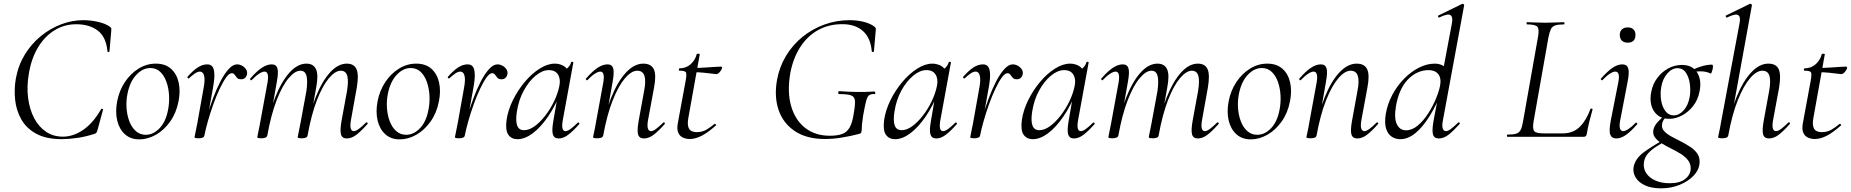

<svg xmlns="http://www.w3.org/2000/svg" viewBox="-20 -746 10093 1047"><path d="M316.8 12.8Q231.8 12.8 177.8 -16.7Q123.8 -46.2 96.2 -95Q68.6 -143.8 62.5 -202Q56.4 -260.2 66.4 -317.8Q79.6 -390 115.3 -448.4Q151 -506.8 202.2 -548.7Q253.4 -590.6 313.2 -613.3Q373 -636 433.6 -636Q474.6 -636 515.1 -626.7Q555.6 -617.4 578.6 -600.6Q585.6 -595.8 586.6 -591.8Q587.6 -587.8 586.6 -576.8L577 -466Q576.2 -462.2 571.2 -462.2Q566.2 -462.2 566 -466Q558.6 -545.6 512.5 -579.7Q466.4 -613.8 395.8 -613.8Q330.8 -613.8 277.1 -580.7Q223.4 -547.6 187.3 -487.5Q151.2 -427.4 137.6 -346Q125.2 -274.8 133.2 -212.2Q141.2 -149.6 166 -102.2Q190.8 -54.8 230.7 -27.8Q270.6 -0.8 322.8 -0.8Q379.2 -0.8 433.6 -37.8Q488 -74.8 531.6 -151.2Q533.8 -154.4 538.7 -152.3Q543.6 -150.2 541.8 -147.4L512.4 -39.6Q508.6 -26.8 506 -22.7Q503.4 -18.6 494.4 -15.8Q446.8 -0.4 400.9 6.2Q355 12.8 316.8 12.8Z M740 14Q692.2 14 661.3 -13.8Q630.4 -41.6 619.2 -88.6Q608 -135.6 618.8 -193Q630 -251.6 660.8 -298.1Q691.6 -344.6 735.6 -371.8Q779.6 -399 829.4 -399Q881.4 -399 912.8 -370.7Q944.2 -342.4 954.4 -295.5Q964.6 -248.6 953.4 -193Q941.2 -129.8 907.7 -82.9Q874.2 -36 829.8 -11Q785.4 14 740 14ZM774.8 -11Q816.4 -11 850.7 -47.3Q885 -83.6 896.8 -149Q904 -186 901.9 -225.3Q899.8 -264.6 888 -298.6Q876.2 -332.6 854.2 -353.8Q832.2 -375 799.6 -375Q758 -375 723.2 -337.8Q688.4 -300.6 675.4 -236Q667.4 -197.4 670 -158Q672.6 -118.6 685.1 -85.2Q697.6 -51.8 720.4 -31.4Q743.2 -11 774.8 -11Z M1094.6 -7.2 1084.6 -8.2Q1093 -53.2 1107.6 -105.7Q1122.2 -158.2 1141.3 -209.2Q1160.4 -260.2 1182.2 -302.3Q1204 -344.4 1227.2 -369.7Q1250.4 -395 1273 -395Q1286.6 -395 1300 -387.7Q1313.4 -380.4 1321.6 -368Q1329.8 -355.6 1326.8 -341Q1324.2 -328 1315.8 -320.8Q1307.4 -313.6 1294.8 -313.6Q1279.8 -313.6 1272.4 -321.9Q1265 -330.2 1259.5 -338.5Q1254 -346.8 1243.8 -346.8Q1229.6 -346.8 1212.8 -323.3Q1196 -299.8 1177.9 -261.6Q1159.8 -223.4 1143.5 -177.9Q1127.2 -132.4 1114.3 -87.4Q1101.4 -42.4 1094.6 -7.2ZM1063.4 8Q1049.2 8 1045 6.3Q1040.8 4.6 1040.8 1.6Q1040.8 -1.6 1046.4 -26.4Q1052 -51.2 1056 -74L1089 -258.6Q1096.8 -298.8 1095 -319.3Q1093.2 -339.8 1086.3 -347.7Q1079.4 -355.6 1070.6 -355.6Q1056.8 -355.6 1040.7 -344Q1024.6 -332.4 1010.4 -318.8Q1008 -316.4 1004 -320.1Q1000 -323.8 1002.4 -327Q1032 -361.2 1058.2 -378.1Q1084.4 -395 1110 -395Q1128 -395 1137.8 -383.4Q1147.6 -371.8 1148.9 -342.8Q1150.2 -313.8 1140.4 -261L1094.6 -7.2Q1092.4 8 1063.4 8Z M1870.8 9Q1845.6 9 1839.4 -13.2Q1833.2 -35.4 1842.8 -89L1872 -248Q1881.6 -304.8 1873.6 -332.6Q1865.6 -360.4 1838.4 -360.4Q1808 -360.4 1773.4 -319.5Q1738.8 -278.6 1708.2 -199.6Q1677.6 -120.6 1657.2 -7.2L1645.6 -8.2Q1665.6 -125.4 1700.4 -213.5Q1735.2 -301.6 1779.2 -350.3Q1823.2 -399 1871.2 -399Q1911 -399 1924.3 -368.2Q1937.6 -337.4 1925.4 -267L1893.4 -89Q1888.4 -58.6 1892.9 -44.7Q1897.4 -30.8 1908.8 -30.8Q1920.6 -30.8 1937.5 -43.6Q1954.4 -56.4 1975.2 -77Q1979.2 -81 1983.2 -77Q1987.2 -73 1983.2 -69Q1950.6 -32 1924 -11.5Q1897.4 9 1870.8 9ZM1405.6 8Q1391.4 8 1387.2 6.3Q1383 4.6 1383 1.6Q1383 -1.6 1388.1 -24Q1393.2 -46.4 1397.2 -69.2L1439 -297Q1448.8 -355.6 1422.4 -355.6Q1410.8 -355.6 1392.7 -344Q1374.6 -332.4 1353.2 -310Q1350.2 -306 1345.8 -310.5Q1341.4 -315 1345.2 -318.2Q1378.8 -357.2 1407.4 -376.1Q1436 -395 1461.6 -395Q1486.4 -395 1492.8 -373.3Q1499.2 -351.6 1489.6 -299.4L1437.6 -7.2Q1434.2 8 1405.6 8ZM1626 8Q1611.8 8 1607.6 6.3Q1603.4 4.6 1603.4 1.6Q1603.4 -1.6 1608.9 -26.4Q1614.4 -51.2 1618.4 -74L1650.6 -248.4Q1658.8 -305.4 1651.2 -332.9Q1643.6 -360.4 1618 -360.4Q1588 -360.4 1553.3 -319Q1518.6 -277.6 1488.2 -198.5Q1457.8 -119.4 1437.6 -7.2L1425.2 -8.2Q1445 -124.8 1479.7 -212.9Q1514.4 -301 1558.5 -350Q1602.6 -399 1651 -399Q1689 -399 1703.3 -368.4Q1717.6 -337.8 1704 -267.4L1657.2 -7.2Q1655 8 1626 8Z M2160 14Q2112.2 14 2081.3 -13.8Q2050.4 -41.6 2039.2 -88.6Q2028 -135.6 2038.8 -193Q2050 -251.6 2080.8 -298.1Q2111.6 -344.6 2155.6 -371.8Q2199.6 -399 2249.4 -399Q2301.4 -399 2332.8 -370.7Q2364.2 -342.4 2374.4 -295.5Q2384.6 -248.6 2373.4 -193Q2361.2 -129.8 2327.7 -82.9Q2294.2 -36 2249.8 -11Q2205.4 14 2160 14ZM2194.8 -11Q2236.4 -11 2270.7 -47.3Q2305 -83.6 2316.8 -149Q2324 -186 2321.9 -225.3Q2319.8 -264.6 2308 -298.6Q2296.2 -332.6 2274.2 -353.8Q2252.2 -375 2219.6 -375Q2178 -375 2143.2 -337.8Q2108.4 -300.6 2095.4 -236Q2087.4 -197.4 2090 -158Q2092.6 -118.6 2105.1 -85.2Q2117.6 -51.8 2140.4 -31.4Q2163.2 -11 2194.8 -11Z M2514.6 -7.2 2504.6 -8.2Q2513 -53.2 2527.6 -105.7Q2542.2 -158.2 2561.3 -209.2Q2580.4 -260.2 2602.2 -302.3Q2624 -344.4 2647.2 -369.7Q2670.4 -395 2693 -395Q2706.6 -395 2720 -387.7Q2733.4 -380.4 2741.6 -368Q2749.8 -355.6 2746.8 -341Q2744.2 -328 2735.8 -320.8Q2727.4 -313.6 2714.8 -313.6Q2699.8 -313.6 2692.4 -321.9Q2685 -330.2 2679.5 -338.5Q2674 -346.8 2663.8 -346.8Q2649.6 -346.8 2632.8 -323.3Q2616 -299.8 2597.9 -261.6Q2579.8 -223.4 2563.5 -177.9Q2547.2 -132.4 2534.3 -87.4Q2521.4 -42.4 2514.6 -7.2ZM2483.4 8Q2469.2 8 2465 6.3Q2460.8 4.6 2460.8 1.6Q2460.8 -1.6 2466.4 -26.4Q2472 -51.2 2476 -74L2509 -258.6Q2516.8 -298.8 2515 -319.3Q2513.2 -339.8 2506.3 -347.7Q2499.4 -355.6 2490.6 -355.6Q2476.8 -355.6 2460.7 -344Q2444.6 -332.4 2430.4 -318.8Q2428 -316.4 2424 -320.1Q2420 -323.8 2422.4 -327Q2452 -361.2 2478.2 -378.1Q2504.4 -395 2530 -395Q2548 -395 2557.8 -383.4Q2567.6 -371.8 2568.9 -342.8Q2570.2 -313.8 2560.4 -261L2514.6 -7.2Q2512.4 8 2483.4 8Z M2801.6 13Q2769.2 13 2752.1 -11.1Q2735 -35.2 2742.2 -91Q2750 -145.2 2776.7 -199.5Q2803.4 -253.8 2841.5 -299.1Q2879.6 -344.4 2922.7 -371.7Q2965.8 -399 3005.4 -399Q3023.8 -399 3041.6 -392.3Q3059.4 -385.6 3072.1 -370.3Q3084.8 -355 3086.8 -330.4L3044.4 -357Q3056.6 -359 3073.1 -373.4Q3089.6 -387.8 3094.6 -407Q3096.6 -410 3102.1 -408.8Q3107.6 -407.6 3106.6 -405.6L3048.6 -89Q3038.8 -30.8 3063.6 -30.8Q3075.2 -30.8 3092.4 -43.5Q3109.6 -56.2 3130.4 -77Q3133.4 -80 3137.4 -76Q3141.4 -72 3138.4 -69Q3105.8 -32 3079.1 -11.5Q3052.4 9 3026.4 9Q3001.6 9 2994.9 -12.9Q2988.2 -34.8 2997.8 -89L3022 -229L3039 -246Q3009.4 -170.4 2969.4 -111.6Q2929.4 -52.8 2886 -19.9Q2842.6 13 2801.6 13ZM2837.6 -36Q2865.6 -36 2895.6 -57.8Q2925.6 -79.6 2953.3 -115.2Q2981 -150.8 3001.5 -193.5Q3022 -236.2 3030.2 -277Q3038.2 -314 3023 -339.2Q3007.8 -364.4 2970.6 -363.6Q2936.2 -362.8 2900 -332.6Q2863.8 -302.4 2836 -251.6Q2808.2 -200.8 2798.4 -136Q2790.8 -85.8 2800.4 -60.9Q2810 -36 2837.6 -36Z M3491.6 9Q3465.8 9 3459.5 -13.2Q3453.2 -35.4 3463 -89L3492 -248Q3514.8 -360.4 3455.4 -360.4Q3423.4 -360.4 3388 -319.2Q3352.6 -278 3321.2 -198.9Q3289.8 -119.8 3269.4 -7.2L3257 -8.2Q3277.8 -124.8 3312.7 -212.9Q3347.6 -301 3393.1 -350Q3438.6 -399 3488 -399Q3530.8 -399 3545.4 -368.2Q3560 -337.4 3546.4 -267L3513.4 -89Q3508.4 -58.6 3513.3 -44.7Q3518.2 -30.8 3530.4 -30.8Q3541.4 -30.8 3558.4 -43.6Q3575.4 -56.4 3596.2 -77Q3599.2 -81 3603.6 -77Q3608 -73 3604.2 -69Q3571.6 -32 3545 -11.5Q3518.4 9 3491.6 9ZM3237.4 8Q3223.2 8 3218.6 6.3Q3214 4.6 3214 1.6Q3214 -1.6 3219.5 -24.8Q3225 -48 3229 -74L3270 -297Q3279.8 -355.6 3253.4 -355.6Q3241.8 -355.6 3223.7 -344Q3205.6 -332.4 3184.2 -310Q3181.2 -306 3176.8 -310.5Q3172.4 -315 3176.2 -318.2Q3209.8 -357.2 3238.4 -376.1Q3267 -395 3292.6 -395Q3317.4 -395 3323.8 -373.3Q3330.2 -351.6 3320.6 -299.4L3269.4 -7.2Q3266.8 8 3237.4 8Z M3741.2 12Q3722 12 3704.6 4.4Q3687.2 -3.2 3678.8 -21.8Q3670.4 -40.4 3676 -73.2L3719 -306Q3725.8 -343 3720.2 -351.8Q3714.6 -360.6 3685 -360.6Q3681 -360.6 3681.9 -367Q3682.8 -373.4 3685.8 -373.4Q3721 -373.4 3745.9 -395.6Q3770.8 -417.8 3779.2 -450.2Q3779.6 -453.4 3788.2 -453.1Q3796.8 -452.8 3795.8 -449.6L3733.8 -103.8Q3726.2 -63.2 3737.4 -44.3Q3748.6 -25.4 3779.6 -25.4Q3809.2 -25.4 3832.1 -38.8Q3855 -52.2 3876.4 -70.4Q3878.4 -72.4 3882.5 -68.4Q3886.6 -64.4 3884.4 -62.2Q3839.2 -22.2 3805.3 -5.1Q3771.4 12 3741.2 12ZM3885.2 -341.8Q3882.6 -341.8 3862.9 -344.4Q3843.2 -347 3816.7 -349.6Q3790.2 -352.2 3765.4 -352.2L3767.4 -375.6Q3792.6 -375.6 3823 -377.6Q3853.4 -379.6 3878.4 -381.2Q3903.4 -382.8 3910.4 -382.8Q3914.6 -382.8 3916.5 -380.4Q3918.4 -378 3917.4 -374Q3915.6 -366 3905.5 -353.9Q3895.4 -341.8 3885.2 -341.8Z M4479 12Q4379 12 4314.7 -30.8Q4250.4 -73.6 4225.7 -146.6Q4201 -219.6 4217.2 -310.2Q4230.2 -381.8 4266.5 -441.8Q4302.8 -501.8 4356.4 -545.1Q4410 -588.4 4475.6 -612.2Q4541.2 -636 4612.8 -636Q4654.4 -636 4690.9 -626.7Q4727.4 -617.4 4749.6 -599.8Q4755.8 -593.4 4756 -589.4Q4756.2 -585.4 4755.2 -576.8L4745.6 -466Q4744.6 -462.2 4739.3 -462.2Q4734 -462.2 4733.8 -466Q4728 -538.4 4686.4 -576.3Q4644.8 -614.2 4573.2 -614.2Q4498 -614.2 4439.7 -581.2Q4381.4 -548.2 4343 -487.9Q4304.6 -427.6 4289.4 -346.4Q4272 -244.6 4294.1 -167.8Q4316.2 -91 4370.9 -48.4Q4425.6 -5.8 4504.8 -5.8Q4545.6 -5.8 4571.7 -15.1Q4597.8 -24.4 4612.9 -50.3Q4628 -76.2 4635.4 -126Q4644 -174 4642.1 -196.5Q4640.2 -219 4620.9 -226Q4601.6 -233 4555.6 -233Q4550.6 -233 4551.1 -241Q4551.6 -249 4555.6 -249Q4609.4 -245 4654.1 -244.5Q4698.8 -244 4748.6 -247Q4752.4 -247 4753 -240Q4753.6 -233 4748.6 -233Q4729.2 -234 4719.2 -226.5Q4709.2 -219 4702.8 -194Q4696.4 -169 4686.8 -116Q4681.8 -83 4680.4 -67Q4679 -51 4679.3 -43.5Q4679.6 -36 4677.6 -28Q4676.6 -22 4674.2 -20Q4671.8 -18 4665.8 -16Q4620.4 -4 4571.6 4Q4522.8 12 4479 12Z M4860.6 13Q4828.2 13 4811.1 -11.1Q4794 -35.2 4801.2 -91Q4809 -145.2 4835.7 -199.5Q4862.4 -253.8 4900.5 -299.1Q4938.6 -344.4 4981.7 -371.7Q5024.8 -399 5064.4 -399Q5082.8 -399 5100.6 -392.3Q5118.4 -385.6 5131.1 -370.3Q5143.8 -355 5145.8 -330.4L5103.4 -357Q5115.6 -359 5132.1 -373.4Q5148.6 -387.8 5153.6 -407Q5155.6 -410 5161.1 -408.8Q5166.6 -407.6 5165.6 -405.6L5107.6 -89Q5097.8 -30.8 5122.6 -30.8Q5134.2 -30.8 5151.4 -43.5Q5168.6 -56.2 5189.4 -77Q5192.4 -80 5196.4 -76Q5200.4 -72 5197.4 -69Q5164.8 -32 5138.1 -11.5Q5111.4 9 5085.4 9Q5060.6 9 5053.9 -12.9Q5047.2 -34.8 5056.8 -89L5081 -229L5098 -246Q5068.4 -170.4 5028.4 -111.6Q4988.4 -52.8 4945 -19.9Q4901.6 13 4860.6 13ZM4896.6 -36Q4924.6 -36 4954.6 -57.8Q4984.6 -79.6 5012.3 -115.2Q5040 -150.8 5060.5 -193.5Q5081 -236.2 5089.2 -277Q5097.2 -314 5082 -339.2Q5066.8 -364.4 5029.6 -363.6Q4995.2 -362.8 4959 -332.6Q4922.8 -302.4 4895 -251.6Q4867.2 -200.8 4857.4 -136Q4849.8 -85.8 4859.4 -60.9Q4869 -36 4896.6 -36Z M5324.6 -7.2 5314.6 -8.2Q5323 -53.2 5337.6 -105.7Q5352.2 -158.2 5371.3 -209.2Q5390.4 -260.2 5412.2 -302.3Q5434 -344.4 5457.2 -369.7Q5480.4 -395 5503 -395Q5516.6 -395 5530 -387.7Q5543.4 -380.4 5551.6 -368Q5559.8 -355.6 5556.8 -341Q5554.2 -328 5545.8 -320.8Q5537.4 -313.6 5524.8 -313.6Q5509.8 -313.6 5502.4 -321.9Q5495 -330.2 5489.5 -338.5Q5484 -346.8 5473.8 -346.8Q5459.6 -346.8 5442.8 -323.3Q5426 -299.8 5407.9 -261.6Q5389.8 -223.4 5373.5 -177.9Q5357.2 -132.4 5344.3 -87.4Q5331.4 -42.4 5324.6 -7.2ZM5293.4 8Q5279.2 8 5275 6.3Q5270.8 4.6 5270.8 1.6Q5270.8 -1.6 5276.4 -26.4Q5282 -51.2 5286 -74L5319 -258.6Q5326.8 -298.8 5325 -319.3Q5323.2 -339.8 5316.3 -347.7Q5309.4 -355.6 5300.6 -355.6Q5286.8 -355.6 5270.7 -344Q5254.6 -332.4 5240.4 -318.8Q5238 -316.4 5234 -320.1Q5230 -323.8 5232.4 -327Q5262 -361.2 5288.2 -378.1Q5314.4 -395 5340 -395Q5358 -395 5367.8 -383.4Q5377.6 -371.8 5378.9 -342.8Q5380.2 -313.8 5370.4 -261L5324.6 -7.2Q5322.4 8 5293.4 8Z M5611.6 13Q5579.2 13 5562.1 -11.1Q5545 -35.2 5552.2 -91Q5560 -145.2 5586.7 -199.5Q5613.4 -253.8 5651.5 -299.1Q5689.6 -344.4 5732.7 -371.7Q5775.8 -399 5815.4 -399Q5833.8 -399 5851.6 -392.3Q5869.4 -385.6 5882.1 -370.3Q5894.8 -355 5896.8 -330.4L5854.4 -357Q5866.6 -359 5883.1 -373.4Q5899.6 -387.8 5904.6 -407Q5906.6 -410 5912.1 -408.8Q5917.6 -407.6 5916.6 -405.6L5858.6 -89Q5848.8 -30.8 5873.6 -30.8Q5885.2 -30.8 5902.4 -43.5Q5919.6 -56.2 5940.4 -77Q5943.4 -80 5947.4 -76Q5951.4 -72 5948.4 -69Q5915.8 -32 5889.1 -11.5Q5862.4 9 5836.4 9Q5811.6 9 5804.9 -12.9Q5798.2 -34.8 5807.8 -89L5832 -229L5849 -246Q5819.4 -170.4 5779.4 -111.6Q5739.4 -52.8 5696 -19.9Q5652.6 13 5611.6 13ZM5647.6 -36Q5675.6 -36 5705.6 -57.8Q5735.6 -79.6 5763.3 -115.2Q5791 -150.8 5811.5 -193.5Q5832 -236.2 5840.2 -277Q5848.2 -314 5833 -339.2Q5817.8 -364.4 5780.6 -363.6Q5746.2 -362.8 5710 -332.6Q5673.8 -302.4 5646 -251.6Q5618.2 -200.8 5608.4 -136Q5600.8 -85.8 5610.4 -60.9Q5620 -36 5647.6 -36Z M6511.8 9Q6486.6 9 6480.4 -13.2Q6474.2 -35.4 6483.8 -89L6513 -248Q6522.6 -304.8 6514.6 -332.6Q6506.6 -360.4 6479.4 -360.4Q6449 -360.4 6414.4 -319.5Q6379.8 -278.6 6349.2 -199.6Q6318.6 -120.6 6298.2 -7.2L6286.6 -8.2Q6306.6 -125.4 6341.4 -213.5Q6376.2 -301.6 6420.2 -350.3Q6464.2 -399 6512.2 -399Q6552 -399 6565.3 -368.2Q6578.6 -337.4 6566.4 -267L6534.4 -89Q6529.4 -58.6 6533.9 -44.7Q6538.4 -30.8 6549.8 -30.8Q6561.6 -30.8 6578.5 -43.6Q6595.4 -56.4 6616.2 -77Q6620.2 -81 6624.2 -77Q6628.2 -73 6624.2 -69Q6591.6 -32 6565 -11.5Q6538.4 9 6511.8 9ZM6046.6 8Q6032.4 8 6028.2 6.3Q6024 4.6 6024 1.6Q6024 -1.6 6029.1 -24Q6034.2 -46.4 6038.2 -69.2L6080 -297Q6089.8 -355.6 6063.4 -355.6Q6051.8 -355.6 6033.7 -344Q6015.6 -332.4 5994.2 -310Q5991.2 -306 5986.8 -310.5Q5982.4 -315 5986.2 -318.2Q6019.8 -357.2 6048.4 -376.1Q6077 -395 6102.6 -395Q6127.4 -395 6133.8 -373.3Q6140.2 -351.6 6130.6 -299.4L6078.6 -7.2Q6075.2 8 6046.6 8ZM6267 8Q6252.8 8 6248.6 6.3Q6244.4 4.6 6244.4 1.6Q6244.4 -1.6 6249.9 -26.4Q6255.4 -51.2 6259.4 -74L6291.6 -248.4Q6299.8 -305.4 6292.2 -332.9Q6284.6 -360.4 6259 -360.4Q6229 -360.4 6194.3 -319Q6159.6 -277.6 6129.2 -198.5Q6098.8 -119.4 6078.6 -7.2L6066.2 -8.2Q6086 -124.8 6120.7 -212.9Q6155.4 -301 6199.5 -350Q6243.6 -399 6292 -399Q6330 -399 6344.3 -368.4Q6358.6 -337.8 6345 -267.4L6298.2 -7.2Q6296 8 6267 8Z M6801 14Q6753.2 14 6722.3 -13.8Q6691.4 -41.6 6680.2 -88.6Q6669 -135.6 6679.8 -193Q6691 -251.6 6721.8 -298.1Q6752.6 -344.6 6796.6 -371.8Q6840.6 -399 6890.4 -399Q6942.4 -399 6973.8 -370.7Q7005.2 -342.4 7015.4 -295.5Q7025.6 -248.6 7014.4 -193Q7002.2 -129.8 6968.7 -82.9Q6935.2 -36 6890.8 -11Q6846.4 14 6801 14ZM6835.8 -11Q6877.4 -11 6911.7 -47.3Q6946 -83.6 6957.8 -149Q6965 -186 6962.9 -225.3Q6960.8 -264.6 6949 -298.6Q6937.2 -332.6 6915.2 -353.8Q6893.2 -375 6860.6 -375Q6819 -375 6784.2 -337.8Q6749.4 -300.6 6736.4 -236Q6728.4 -197.4 6731 -158Q6733.6 -118.6 6746.1 -85.2Q6758.6 -51.8 6781.4 -31.4Q6804.2 -11 6835.8 -11Z M7381.6 9Q7355.8 9 7349.5 -13.2Q7343.2 -35.4 7353 -89L7382 -248Q7404.8 -360.4 7345.4 -360.4Q7313.4 -360.4 7278 -319.2Q7242.6 -278 7211.2 -198.9Q7179.8 -119.8 7159.4 -7.2L7147 -8.2Q7167.8 -124.8 7202.7 -212.9Q7237.6 -301 7283.1 -350Q7328.6 -399 7378 -399Q7420.8 -399 7435.4 -368.2Q7450 -337.4 7436.4 -267L7403.4 -89Q7398.4 -58.6 7403.3 -44.7Q7408.2 -30.8 7420.4 -30.8Q7431.4 -30.8 7448.4 -43.6Q7465.4 -56.4 7486.2 -77Q7489.2 -81 7493.6 -77Q7498 -73 7494.2 -69Q7461.6 -32 7435 -11.5Q7408.4 9 7381.6 9ZM7127.4 8Q7113.2 8 7108.6 6.3Q7104 4.6 7104 1.6Q7104 -1.6 7109.5 -24.8Q7115 -48 7119 -74L7160 -297Q7169.8 -355.6 7143.4 -355.6Q7131.8 -355.6 7113.7 -344Q7095.6 -332.4 7074.2 -310Q7071.2 -306 7066.8 -310.5Q7062.4 -315 7066.2 -318.2Q7099.8 -357.2 7128.4 -376.1Q7157 -395 7182.6 -395Q7207.4 -395 7213.8 -373.3Q7220.2 -351.6 7210.6 -299.4L7159.4 -7.2Q7156.8 8 7127.4 8Z M7614.8 13Q7590.4 13 7569.4 -0.5Q7548.4 -14 7538.6 -44.5Q7528.8 -75 7537 -126Q7547 -181.6 7573.4 -230.6Q7599.8 -279.6 7637.6 -317.7Q7675.4 -355.8 7718.4 -377.4Q7761.4 -399 7804.8 -399Q7833 -399 7856.9 -383.4Q7880.8 -367.8 7884.4 -332L7842.4 -246Q7811.8 -171 7775.5 -112.5Q7739.2 -54 7698.9 -20.5Q7658.6 13 7614.8 13ZM7647.2 -35.4Q7680 -35.4 7711.1 -61.3Q7742.2 -87.2 7767.5 -126.5Q7792.8 -165.8 7810 -207.1Q7827.2 -248.4 7832.8 -278.4Q7840.8 -320.2 7822.5 -342.3Q7804.2 -364.4 7769 -363.6Q7706 -362.8 7657.3 -312.3Q7608.6 -261.8 7592.2 -166.4Q7581.4 -100 7597.6 -67.7Q7613.8 -35.4 7647.2 -35.4ZM7826.4 9Q7800.4 9 7794.2 -13.2Q7788 -35.4 7797.6 -89L7897.6 -619.4Q7904 -654.6 7889.1 -663.8Q7874.2 -673 7828.4 -650.6Q7824.4 -648.8 7822.4 -654.8Q7820.4 -660.8 7824.4 -661.8L7953.8 -725Q7957.2 -727 7961.2 -723Q7965.2 -719 7964.2 -717L7848.2 -89Q7842.4 -58.6 7847.7 -44.7Q7853 -30.8 7865 -30.8Q7876 -30.8 7893 -43.6Q7910 -56.4 7930.8 -77Q7934 -81 7938.4 -77Q7942.8 -73 7938.8 -69Q7905.4 -32 7879.2 -11.5Q7853 9 7826.4 9Z M8200.4 0Q8197.6 0 8197.6 -6Q8197.6 -12 8200.5 -12Q8231.4 -12 8247.8 -17Q8264.2 -22 8272 -37Q8279.9 -52 8284.8 -81L8366.8 -544Q8374.8 -587 8363.6 -600Q8352.4 -613 8306.3 -613Q8304.4 -613 8304.4 -619Q8304.4 -625 8306.4 -625Q8326.9 -625 8352 -623.5Q8377.1 -622 8405.8 -622Q8435.4 -622 8462.5 -623.5Q8489.6 -625 8509.2 -625Q8511.2 -625 8511.2 -619Q8511.2 -613 8509.2 -613Q8478.2 -613 8461.4 -607.5Q8444.6 -602 8437.2 -587Q8429.9 -572 8424 -543L8343 -85Q8336 -43.4 8346.3 -31Q8356.6 -18.6 8399.8 -18.6H8501Q8559 -18.6 8595 -54.7Q8631 -90.8 8652.8 -151.8Q8653.2 -154.6 8659.4 -153.6Q8665.6 -152.6 8664.6 -149.6Q8656.6 -122.6 8647.3 -84.8Q8638 -47.1 8632.8 -15Q8629.8 0 8616.7 0Z M8793.2 9Q8769 9 8761 -12Q8753 -33 8763.8 -89L8804.8 -297Q8816.4 -355.6 8788.2 -355.6Q8776.6 -355.6 8758.5 -344Q8740.4 -332.4 8719.2 -310Q8716 -306 8711.6 -310.5Q8707.2 -315 8711 -318.2Q8745.4 -357.2 8773.2 -376.1Q8801 -395 8826.6 -395Q8852.2 -395 8859 -373.3Q8865.8 -351.6 8855.4 -299.4L8815 -89Q8809.2 -58.6 8814.2 -44.7Q8819.2 -30.8 8831.2 -30.8Q8842.2 -30.8 8860 -42.4Q8877.8 -54 8898.6 -75.4Q8902.6 -79.4 8906.6 -75Q8910.6 -70.6 8906.6 -67.4Q8874 -29.6 8846.6 -10.3Q8819.2 9 8793.2 9ZM8856.2 -513.4Q8835.8 -513.4 8824.3 -524.4Q8812.8 -535.4 8812.8 -556.2Q8812.8 -574.6 8824.3 -585.6Q8835.8 -596.6 8856.2 -596.6Q8876.6 -596.6 8887.5 -585.6Q8898.4 -574.6 8898.4 -556.2Q8898.4 -513.4 8856.2 -513.4Z M9037.8 281Q8983.8 281 8948.5 263.9Q8913.2 246.8 8897.8 219.2Q8882.4 191.6 8889 160.6Q8899.4 116.6 8944.9 83.5Q8990.4 50.4 9049.2 18L9056.2 26Q9032.6 40.2 9008.5 55.8Q8984.4 71.4 8966.9 90.7Q8949.4 110 8944.6 138Q8939.8 170.2 8956 196.4Q8972.2 222.6 9005.8 237.9Q9039.4 253.2 9085.6 253.2Q9140.4 253.2 9169.2 230.4Q9198 207.6 9199.6 175Q9200.6 147.8 9185.1 127.9Q9169.6 108 9144.7 92.7Q9119.8 77.4 9092.5 63.8Q9065.2 50.2 9041.4 35.6Q9017.6 21 9004.7 3.4Q8991.8 -14.2 8996 -37.8Q9001 -60.4 9019.3 -80.3Q9037.6 -100.2 9064.8 -123L9075 -115.2Q9063.6 -108.8 9054.3 -95.5Q9045 -82.2 9043.2 -68Q9040.2 -46.8 9054.8 -31Q9069.4 -15.2 9094 -1.8Q9118.6 11.6 9146.3 25.5Q9174 39.4 9198.4 55.7Q9222.8 72 9237 93.8Q9251.2 115.6 9247.6 146Q9244.6 181.6 9215 212.4Q9185.4 243.2 9139.1 262.1Q9092.8 281 9037.8 281ZM9081.8 -98Q9043 -98 9018.2 -118.6Q8993.4 -139.2 8984.8 -172.7Q8976.2 -206.2 8984.8 -246Q8992.8 -288.2 9017.5 -321.1Q9042.2 -354 9077.3 -373Q9112.4 -392 9152 -392Q9192 -392 9216 -371.9Q9240 -351.8 9248.2 -318.8Q9256.4 -285.8 9247.6 -246Q9238.6 -200.8 9212.7 -167.8Q9186.8 -134.8 9152.2 -116.4Q9117.6 -98 9081.8 -98ZM9107 -116.8Q9136.2 -116.8 9161.1 -144Q9186 -171.2 9194.2 -218.6Q9199.6 -251.4 9195.1 -287.2Q9190.6 -323 9174.1 -348.6Q9157.6 -374.2 9127.2 -374.2Q9097.2 -374.2 9071.8 -345Q9046.4 -315.8 9039 -271.4Q9032.6 -235.6 9038.3 -199.6Q9044 -163.6 9061.6 -140.2Q9079.2 -116.8 9107 -116.8ZM9189.2 -346 9188.2 -353Q9218.2 -371.4 9252.8 -382.5Q9287.4 -393.6 9315.4 -393.6Q9320.4 -393.6 9320.9 -385.4Q9321.4 -377.2 9318.9 -367.3Q9316.4 -357.4 9313.4 -350.3Q9310.4 -343.2 9307.4 -345.2Q9284.2 -357.4 9251.2 -357Q9218.2 -356.6 9189.2 -346Z M9372.4 8Q9358.2 8 9353.6 6.3Q9349 4.6 9349 1.6Q9349 -1.6 9354.5 -24.8Q9360 -48 9364 -74L9466 -619.4Q9473.2 -654.6 9458.3 -663.8Q9443.4 -673 9397.6 -650.6Q9393.6 -648.8 9391.2 -654.8Q9388.8 -660.8 9392.8 -661.8L9522.2 -725Q9526.4 -727 9530.4 -723Q9534.4 -719 9533.4 -717L9404.4 -7.2Q9401.8 8 9372.4 8ZM9626.6 9Q9600.8 9 9594.5 -13.2Q9588.2 -35.4 9598 -89L9627 -248Q9637.6 -304.8 9628.9 -332.6Q9620.2 -360.4 9590.4 -360.4Q9558.4 -360.4 9523 -319.2Q9487.6 -278 9456.2 -198.9Q9424.8 -119.8 9404.4 -7.2L9392 -8.2Q9412.8 -124.8 9448.1 -212.9Q9483.4 -301 9528.5 -350Q9573.6 -399 9623 -399Q9665.8 -399 9679.6 -368.2Q9693.4 -337.4 9681.4 -267L9648.4 -89Q9643.4 -58.6 9647.9 -44.7Q9652.4 -30.8 9664.6 -30.8Q9676.4 -30.8 9693.4 -43.6Q9710.4 -56.4 9731.2 -77Q9735 -81 9739.1 -77Q9743.2 -73 9739.2 -69Q9706.6 -32 9680 -11.5Q9653.4 9 9626.6 9Z M9876.2 12Q9857 12 9839.6 4.4Q9822.2 -3.2 9813.8 -21.8Q9805.4 -40.4 9811 -73.2L9854 -306Q9860.8 -343 9855.2 -351.8Q9849.6 -360.6 9820 -360.6Q9816 -360.6 9816.9 -367Q9817.8 -373.4 9820.8 -373.4Q9856 -373.4 9880.9 -395.6Q9905.8 -417.8 9914.2 -450.2Q9914.6 -453.4 9923.2 -453.1Q9931.8 -452.8 9930.8 -449.6L9868.8 -103.8Q9861.2 -63.2 9872.4 -44.3Q9883.6 -25.4 9914.6 -25.4Q9944.2 -25.4 9967.1 -38.8Q9990 -52.2 10011.4 -70.4Q10013.4 -72.4 10017.5 -68.4Q10021.6 -64.4 10019.4 -62.2Q9974.2 -22.2 9940.3 -5.1Q9906.4 12 9876.2 12ZM10020.2 -341.8Q10017.6 -341.8 9997.9 -344.4Q9978.2 -347 9951.7 -349.6Q9925.2 -352.2 9900.4 -352.2L9902.4 -375.6Q9927.6 -375.6 9958 -377.6Q9988.4 -379.6 10013.4 -381.2Q10038.4 -382.8 10045.4 -382.8Q10049.6 -382.8 10051.5 -380.4Q10053.4 -378 10052.4 -374Q10050.6 -366 10040.5 -353.9Q10030.4 -341.8 10020.2 -341.8Z"/></svg>

Font: Cormorant Garamond Light
Style: Italic
Weight: 300
Italic angle: -10°
Designer: Christian Thalmann (Catharsis Fonts)
Foundry: Catharsis Fonts
Version: Version 4.001